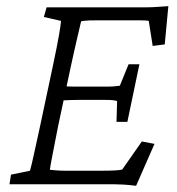

<svg xmlns="http://www.w3.org/2000/svg" viewBox="-20 -597 572 622"><path d="M420.9 4.9Q397.5 2 380.9 1Q364.3 0 350.6 0H10.7L15.6 -31.2L77.1 -43.9Q80.1 -53.7 83.5 -68.8Q86.9 -84 92.8 -110.4Q98.6 -136.7 108.4 -181.6L151.4 -383.8Q166 -453.1 171.4 -484.9Q176.8 -516.6 177.7 -529.3L122.1 -542L130.9 -573.2H452.1Q462.9 -573.2 473.6 -573.7Q484.4 -574.2 497.6 -575.2Q510.7 -576.2 525.4 -577.1L513.7 -453.1L474.6 -448.2L461.9 -529.3Q458 -530.3 448.7 -530.8Q439.5 -531.2 428.7 -531.2H300.8Q282.2 -531.2 269.5 -530.8Q256.8 -530.3 243.2 -528.3Q242.2 -526.4 238.3 -508.8Q234.4 -491.2 228.5 -466.8Q222.7 -442.4 217.3 -417.5Q211.9 -392.6 208 -375L168.9 -191.4Q165 -172.9 159.2 -142.1Q153.3 -111.3 147.9 -84Q142.6 -56.6 141.6 -46.9Q152.3 -45.9 165 -44.9Q177.7 -43.9 191.4 -43.9H306.6Q335.9 -43.9 353 -44.9Q370.1 -45.9 376 -47.9L439.5 -138.7L480.5 -130.9ZM357.4 -202.1 359.4 -269.5Q354.5 -271.5 344.7 -272.5Q335 -273.4 320.3 -273.4H236.3Q225.6 -273.4 210 -272.9Q194.3 -272.5 174.8 -271.5L185.5 -317.4Q204.1 -316.4 218.8 -316.4Q233.4 -316.4 244.1 -316.4H327.1Q341.8 -316.4 351.6 -317.4Q361.3 -318.4 368.2 -319.3L396.5 -388.7H431.6L392.6 -202.1Z"/></svg>

Font: Crimson Pro ExtraLight
Style: Italic
Weight: 250
Italic angle: -12°
Designer: Jacques Le Bailly
Foundry: Baron von Fonthausen
Version: Version 1.003